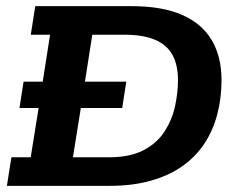

<svg xmlns="http://www.w3.org/2000/svg" viewBox="-20 -603 755 623"><path d="M43.2 -252.6 56.5 -338.1H118.6L142.5 -490.4H79.9L94.4 -583H407.4Q506.4 -583 571 -554.6Q635.5 -526.3 667.1 -472.6Q698.8 -419 698.8 -343.2Q698.8 -284.4 685 -232Q671.2 -179.6 643.4 -137.4Q615.6 -95.2 572.5 -64.4Q529.3 -33.7 470.2 -16.9Q411.1 0 336.2 0H2.4L17 -92.6H79.6L105.3 -252.6ZM216.6 -92.6H332.9Q403 -92.6 447.1 -116.3Q491.2 -140 515.1 -178.1Q539.1 -216.2 548.3 -259.7Q557.5 -303.3 557.5 -343Q557.5 -391.9 539.8 -424.5Q522.1 -457 483.6 -473.7Q445.1 -490.4 382.3 -490.4H279.5L255.6 -338.1H389.8L376.5 -252.6H242.3Z"/></svg>

Font: Rokkitt SemiBold
Style: Italic
Weight: 600
Italic angle: -9°
Designer: Vernon Adams
Foundry: Vernon Adams
Version: Version 3.103